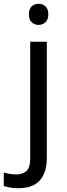

<svg xmlns="http://www.w3.org/2000/svg" viewBox="-75 -757 353 1017"><path d="M22 240Q-3 240 -22 236.5Q-41 233 -55 228V157Q-40 161 -24 164Q-8 167 11 167Q43 167 64 149.5Q85 132 85 83V-536H173V80Q173 130 157 166Q141 202 108 221Q75 240 22 240ZM78 -681Q78 -710 93 -723.5Q108 -737 130 -737Q150 -737 165.5 -723.5Q181 -710 181 -681Q181 -653 165.5 -639Q150 -625 130 -625Q108 -625 93 -639Q78 -653 78 -681Z"/></svg>

Font: Noto Sans Sora Sompeng
Style: Regular
Weight: 400
Designer: Monotype Design Team. David Williams.
Foundry: Monotype Imaging Inc.
Version: Version 2.101